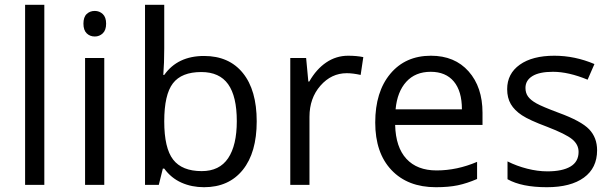

<svg xmlns="http://www.w3.org/2000/svg" viewBox="-20 -780 2585 810"><path d="M167 0H85.9V-759.8H167Z M419.9 0H338.9V-535.2H419.9ZM332 -680.2Q332 -708 345.7 -720.9Q359.4 -733.9 379.9 -733.9Q399.4 -733.9 413.6 -720.7Q427.7 -707.5 427.7 -680.2Q427.7 -652.8 413.6 -639.4Q399.4 -626 379.9 -626Q359.4 -626 345.7 -639.4Q332 -652.8 332 -680.2Z M840.8 -543.9Q946.3 -543.9 1004.6 -471.9Q1063 -399.9 1063 -268.1Q1063 -136.2 1004.2 -63.2Q945.3 9.8 840.8 9.8Q788.6 9.8 745.4 -9.5Q702.1 -28.8 672.9 -68.8H667L649.9 0H591.8V-759.8H672.9V-575.2Q672.9 -513.2 668.9 -463.9H672.9Q729.5 -543.9 840.8 -543.9ZM829.1 -476.1Q746.1 -476.1 709.5 -428.5Q672.9 -380.9 672.9 -268.1Q672.9 -155.3 710.4 -106.7Q748 -58.1 831.1 -58.1Q905.8 -58.1 942.4 -112.5Q979 -167 979 -269Q979 -373.5 942.4 -424.8Q905.8 -476.1 829.1 -476.1Z M1448.7 -544.9Q1484.4 -544.9 1512.7 -539.1L1501.5 -463.9Q1468.3 -471.2 1442.9 -471.2Q1377.9 -471.2 1331.8 -418.5Q1285.6 -365.7 1285.6 -287.1V0H1204.6V-535.2H1271.5L1280.8 -436H1284.7Q1314.5 -488.3 1356.4 -516.6Q1398.4 -544.9 1448.7 -544.9Z M1818.8 9.8Q1700.2 9.8 1631.6 -62.5Q1563 -134.8 1563 -263.2Q1563 -392.6 1626.7 -468.8Q1690.4 -544.9 1797.9 -544.9Q1898.4 -544.9 1957 -478.8Q2015.6 -412.6 2015.6 -304.2V-252.9H1647Q1649.4 -158.7 1694.6 -109.9Q1739.7 -61 1821.8 -61Q1908.2 -61 1992.7 -97.2V-24.9Q1949.7 -6.3 1911.4 1.7Q1873 9.8 1818.8 9.8ZM1796.9 -477.1Q1732.4 -477.1 1694.1 -435.1Q1655.8 -393.1 1648.9 -318.8H1928.7Q1928.7 -395.5 1894.5 -436.3Q1860.4 -477.1 1796.9 -477.1Z M2499 -146Q2499 -71.3 2443.4 -30.8Q2387.7 9.8 2287.1 9.8Q2180.7 9.8 2121.1 -23.9V-99.1Q2159.7 -79.6 2203.9 -68.4Q2248 -57.1 2289.1 -57.1Q2352.5 -57.1 2386.7 -77.4Q2420.9 -97.7 2420.9 -139.2Q2420.9 -170.4 2393.8 -192.6Q2366.7 -214.8 2288.1 -245.1Q2213.4 -272.9 2181.9 -293.7Q2150.4 -314.5 2135 -340.8Q2119.6 -367.2 2119.6 -403.8Q2119.6 -469.2 2172.9 -507.1Q2226.1 -544.9 2318.8 -544.9Q2405.3 -544.9 2487.8 -509.8L2459 -443.8Q2378.4 -477.1 2313 -477.1Q2255.4 -477.1 2226.1 -459Q2196.8 -440.9 2196.8 -409.2Q2196.8 -387.7 2207.8 -372.6Q2218.8 -357.4 2243.2 -343.8Q2267.6 -330.1 2336.9 -304.2Q2432.1 -269.5 2465.6 -234.4Q2499 -199.2 2499 -146Z"/></svg>

Font: f04920746
Style: Regular
Weight: 400
Foundry: Ascender Corporation
Version: Version 1.10